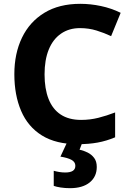

<svg xmlns="http://www.w3.org/2000/svg" viewBox="-20 -744 682 1004"><path d="M398 -597Q341 -597 299 -568Q257 -539 235 -485Q213 -431 213 -355Q213 -280 234 -226.5Q255 -173 297.5 -145Q340 -117 404 -117Q451 -117 494.5 -128Q538 -139 582 -156V-26Q537 -7 490.5 1.5Q444 10 387 10Q273 10 199.5 -35.5Q126 -81 90.5 -164Q55 -247 55 -356Q55 -464 95 -547Q135 -630 212 -677Q289 -724 400 -724Q453 -724 507.5 -712.5Q562 -701 611 -677L561 -555Q525 -572 484.5 -584.5Q444 -597 398 -597ZM486 129Q486 180 449 210Q412 240 346 240Q320 240 297.5 236.5Q275 233 261 228V149Q275 153 290.5 155.5Q306 158 321 158Q347 158 360.5 149.5Q374 141 374 123Q374 103 354 92Q334 81 296 75L331 0H411L396 39Q417 43 438 53.5Q459 64 472.5 82Q486 100 486 129Z"/></svg>

Font: Noto Sans Cherokee
Style: Regular
Weight: 400
Designer: Monotype Design Team
Foundry: Monotype Imaging Inc.
Version: Version 2.001